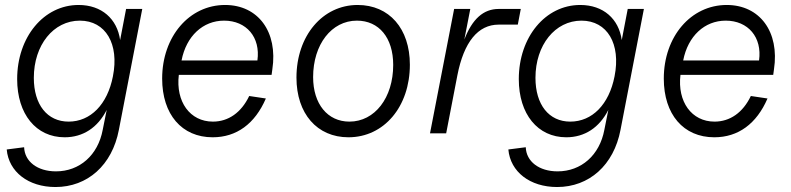

<svg xmlns="http://www.w3.org/2000/svg" viewBox="-20 -536 3179 772"><path d="M203 216C332 216 431 128 458 -14L552 -500H487L463 -375C451 -460 389 -516 296 -516C156 -516 49 -387 49 -218C49 -77 125 16 240 16C314 16 373 -23 409 -94L393 -14C374 88 300 153 205 153C130 153 79 113 77 56L7 65C15 155 94 216 203 216ZM256 -47C170 -47 116 -115 116 -223C116 -355 195 -453 301 -453C405 -453 460 -359 434 -229C412 -116 344 -47 256 -47Z M835 16C931 16 1005 -38 1049 -140L982 -150C950 -83 898 -47 836 -47C744 -47 686 -127 699 -235H1072L1075 -257C1098 -408 1018 -516 885 -516C741 -516 632 -389 632 -220C632 -76 711 16 835 16ZM1015 -293H710C729 -391 796 -453 881 -453C971 -453 1028 -386 1015 -293Z M1381 16C1524 16 1628 -107 1628 -276C1628 -421 1545 -516 1418 -516C1277 -516 1172 -392 1172 -224C1172 -79 1255 16 1381 16ZM1385 -47C1297 -47 1239 -118 1239 -226C1239 -357 1313 -453 1415 -453C1504 -453 1561 -384 1561 -275C1561 -143 1487 -47 1385 -47Z M1709 0H1774L1819 -233C1845 -367 1902 -437 1985 -437H2062L2074 -500H1985C1924 -500 1879 -460 1847 -377L1871 -500H1806Z M2220 216C2349 216 2448 128 2475 -14L2569 -500H2504L2480 -375C2468 -460 2406 -516 2313 -516C2173 -516 2066 -387 2066 -218C2066 -77 2142 16 2257 16C2331 16 2390 -23 2426 -94L2410 -14C2391 88 2317 153 2222 153C2147 153 2096 113 2094 56L2024 65C2032 155 2111 216 2220 216ZM2273 -47C2187 -47 2133 -115 2133 -223C2133 -355 2212 -453 2318 -453C2422 -453 2477 -359 2451 -229C2429 -116 2361 -47 2273 -47Z M2852 16C2948 16 3022 -38 3066 -140L2999 -150C2967 -83 2915 -47 2853 -47C2761 -47 2703 -127 2716 -235H3089L3092 -257C3115 -408 3035 -516 2902 -516C2758 -516 2649 -389 2649 -220C2649 -76 2728 16 2852 16ZM3032 -293H2727C2746 -391 2813 -453 2898 -453C2988 -453 3045 -386 3032 -293Z"/></svg>

Font: Uncut Sans Book Italic
Style: Regular
Weight: 350
Italic angle: -11°
Designer: Kasper Nordkvist
Foundry: UNCUT.wtf
Version: Version 1.304;Glyphs 3.2 (3246)